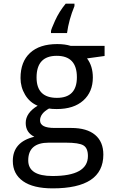

<svg xmlns="http://www.w3.org/2000/svg" viewBox="-20 -786 640 1046"><path d="M549.8 -536.1V-481L454.1 -467.8Q485.8 -426.3 485.8 -363.8Q485.8 -285.2 433.8 -238.5Q381.8 -191.9 289.1 -191.9Q262.2 -191.9 247.1 -194.8Q198.2 -167.5 198.2 -129.9Q198.2 -88.9 276.9 -88.9H368.2Q453.1 -88.9 498 -51.3Q543 -13.7 543 56.2Q543 240.2 267.1 240.2Q160.6 240.2 105.2 200.9Q49.8 161.6 49.8 90.8Q49.8 -12.7 167 -41Q120.1 -64 120.1 -116.2Q120.1 -170.9 185.1 -210Q141.6 -228 116.7 -269.8Q91.8 -311.5 91.8 -360.8Q91.8 -449.7 143.8 -497.8Q195.8 -545.9 292 -545.9Q334 -545.9 365.2 -536.1ZM290 -252.9Q398.9 -252.9 398.9 -365.2Q398.9 -481.9 289.1 -481.9Q179.2 -481.9 179.2 -363.8Q179.2 -252.9 290 -252.9ZM337.9 -8.8H246.1Q133.8 -8.8 133.8 87.9Q133.8 172.9 266.1 172.9Q459 172.9 459 64Q459 21 434.6 6.1Q410.2 -8.8 337.9 -8.8ZM385.7 -752.9Q355 -678.2 345.2 -606H257.8V-616.2Q257.8 -624.5 280 -673.6Q302.2 -722.7 337.9 -766.1H385.7Z"/></svg>

Font: Droid Sans Mono
Style: Regular
Weight: 400
Monospace: yes
Foundry: Ascender Corporation
Version: Version 1.00 build 112